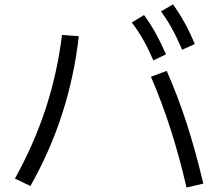

<svg xmlns="http://www.w3.org/2000/svg" viewBox="-20 -838 978 860"><path d="M743.2 -262.2C769.2 -181.8 793.3 -93.8 815.4 2L890.6 -15.6C867.2 -114.6 842.3 -204.8 815.9 -286.1C789.6 -367.5 759.8 -445.6 726.6 -520.5L656.2 -494.1C688.2 -419.9 717.1 -342.6 743.2 -262.2ZM184.1 -350.1C149.3 -244.3 103.5 -140.3 46.9 -38.1L116.2 -4.9C175.5 -109.7 223 -217.8 258.8 -329.1C294.6 -440.4 319.3 -556 333 -675.8L257.8 -681.6C243.5 -566.4 218.9 -455.9 184.1 -350.1ZM621.6 -659.7C636.9 -632.6 652 -601.9 667 -567.4L723.6 -594.7C707.4 -631.2 691.6 -663.2 676.3 -690.9C661 -718.6 643.9 -745.1 625 -770.5L570.3 -737.3C589.2 -712.6 606.3 -686.7 621.6 -659.7ZM750 -710.4C765 -683.4 780.3 -651.7 795.9 -615.2L852.5 -640.6C838.2 -675.1 823.2 -706.5 807.6 -734.9C792 -763.2 774.4 -791 754.9 -818.4L701.2 -787.1C718.8 -763 735 -737.5 750 -710.4Z"/></svg>

Font: Pretendard Variable
Style: Regular
Weight: 400
Designer: Base glyphs from Inter by Rasmus Andersson; Hangeul glyphs from Noto Sans CJK(Source Han Sans) by Jang Soo-young and Kan
Foundry: Kil Hyung-jin
Version: Version 1.309;Glyphs 3.2 (3225)